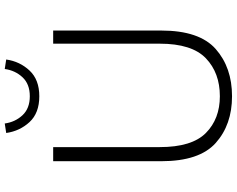

<svg xmlns="http://www.w3.org/2000/svg" viewBox="-112 -848 974 789"><g transform="rotate(-90 374.5 -454.0)"><path d="M106 -278V-722H164V-284Q164 -152 222 -94.5Q280 -37 373 -37Q469 -37 529 -94.5Q589 -152 589 -284V-722H643V-278Q643 -121 567 -54Q491 13 373 13Q256 13 181 -54Q106 -121 106 -278ZM222 -915 261 -921Q267 -878 295 -848Q323 -818 373 -818Q423 -818 451 -848Q479 -878 485 -921L524 -915Q516 -859 478.5 -819Q441 -779 373 -779Q304 -779 267 -819Q230 -859 222 -915Z"/></g></svg>

Font: Nebula Sans Light
Style: Regular
Weight: 300
Designer: Paul D. Hunt for Adobe (as Source Sans)
Foundry: Nebula Entertainment & Broadcasting LLC
Version: Version 1.010